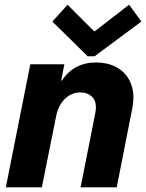

<svg xmlns="http://www.w3.org/2000/svg" viewBox="-20 -800 625 820"><path d="M109.4 -525.4H254.9L241.2 -455.6H243.7Q295.4 -533.2 391.1 -533.2Q438 -533.2 474.1 -514.6Q510.3 -496.1 530 -461.9Q549.8 -427.7 549.8 -382.8Q549.8 -362.3 545.4 -339.4L478.5 0H324.2L387.2 -317.9Q389.6 -331.5 389.6 -341.3Q389.6 -372.6 370.8 -388.9Q352.1 -405.3 323.2 -405.3Q284.7 -405.3 256.6 -377.2Q228.5 -349.1 219.7 -303.7L158.7 0H4.9ZM203.6 -708 268.6 -779.8 381.3 -667H385.3L531.2 -779.8L584 -708L383.8 -559.6H354.5Z"/></svg>

Font: Reddit Sans Chocolate ExBold
Style: Italic
Weight: 800
Italic angle: -11.25°
Designer: Stephen Hutchings
Version: Version 1.013